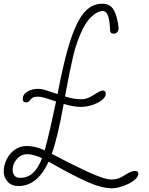

<svg xmlns="http://www.w3.org/2000/svg" viewBox="-66 -984 799 1031"><path d="M677 -51Q677 -33 652.5 -14.5Q628 4 594 15.5Q560 27 536 27Q479 27 400.5 -8.5Q322 -44 225 -99L195 -116Q135 15 33 15Q-4 15 -25 -8.5Q-46 -32 -46 -62Q-46 -97 -30 -129Q-14 -161 14 -180.5Q42 -200 78 -200Q124 -200 174 -177Q183 -206 204 -297L210 -324L235 -439Q228 -441 205 -449Q182 -457 166 -461Q150 -465 138 -465Q119 -465 110.5 -460Q102 -455 95 -446Q87 -434 75 -434Q56 -434 56 -452Q56 -477 81 -492Q106 -507 138 -507Q156 -507 177.5 -500.5Q199 -494 243 -479Q272 -631 300.5 -730Q329 -829 364.5 -887Q400 -945 448 -959Q464 -964 483 -964Q527 -964 546 -928.5Q565 -893 571 -833Q569 -803 544 -803Q528 -803 525 -819Q524 -868 515 -896.5Q506 -925 483 -925Q474 -925 460 -919Q411 -894 378.5 -828.5Q346 -763 327 -683Q308 -603 283 -466Q331 -451 370 -451Q391 -451 409 -459Q427 -467 448 -481Q459 -488 469 -493Q479 -498 486 -498Q502 -498 502 -480Q502 -464 482 -447.5Q462 -431 430.5 -420.5Q399 -410 367 -410Q329 -410 276 -426Q244 -246 212 -158Q303 -109 398.5 -64.5Q494 -20 533 -20Q565 -20 591 -36Q622 -55 634.5 -60.5Q647 -66 661 -66Q677 -66 677 -51ZM160 -135Q110 -156 81 -156Q48 -156 25 -130.5Q2 -105 2 -72Q2 -53 12 -41Q22 -29 41 -29Q84 -29 112 -56Q140 -83 160 -135Z"/></svg>

Font: Bad Script
Style: Regular
Weight: 400
Italic angle: -10°
Designer: Roman Shchyukin (Gaslight Type Foundry), Cyreal (Charset Expansion)
Foundry: Gaslight
Version: Version 2.000